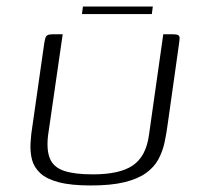

<svg xmlns="http://www.w3.org/2000/svg" viewBox="-20 -565 617 588"><path d="M494 -188Q490 -157 484 -129Q478 -101 465 -77Q452 -53 427 -35Q402 -17 361 -7Q320 3 258 3Q197 3 159.5 -7Q122 -17 103 -35Q84 -53 78 -76Q72 -99 73.5 -127Q75 -155 80 -184L115 -429Q117 -442 119 -448.5Q121 -455 126 -457.5Q131 -460 141 -460H172L127 -149Q122 -104 133.5 -78Q145 -52 177 -41.5Q209 -31 264 -31Q347 -31 387 -58.5Q427 -86 436 -150L480 -460H510Q521 -460 525.5 -457.5Q530 -455 530 -448.5Q530 -442 528 -429ZM231 -522 234 -545H448L445 -522Z"/></svg>

Font: Genos Thin Light
Style: Italic
Weight: 300
Italic angle: -8°
Version: Version 1.010